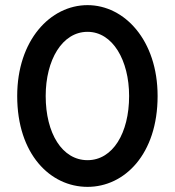

<svg xmlns="http://www.w3.org/2000/svg" viewBox="-20 -725 682 748"><path d="M158 -351C158 -491 222 -601 321 -601C419 -601 483 -490 483 -351C483 -206 419 -101 321 -101C222 -101 158 -206 158 -351ZM47 -351C47 -124 176 3 321 3C465 3 594 -124 594 -351C594 -568 465 -705 321 -705C176 -705 47 -568 47 -351Z"/></svg>

Font: Bluebird
Style: Li
Weight: 300
Designer: Jasper
Foundry: Cannot Into Space Fonts
Version: Version 0.98